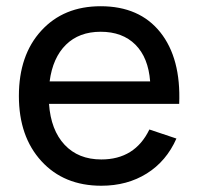

<svg xmlns="http://www.w3.org/2000/svg" viewBox="-20 -575 630 610"><path d="M301.8 -68.4Q408.7 -68.4 454.6 -163.6L540.5 -134.8Q508.8 -63 446.5 -23.9Q384.3 15.1 301.8 15.1Q183.1 15.1 111.6 -63Q40 -141.1 40 -270Q40 -399.9 111.1 -477.5Q182.1 -555.2 299.8 -555.2Q423.3 -555.2 489.3 -472.4Q555.2 -389.6 549.3 -245.1H135.7Q141.6 -161.6 185.3 -115Q229 -68.4 301.8 -68.4ZM137.7 -316.4H457Q451.2 -392.1 410.2 -433.1Q369.1 -474.1 299.8 -474.1Q231.4 -474.1 189.5 -432.9Q147.5 -391.6 137.7 -316.4Z"/></svg>

Font: Vela Sans Med
Style: Regular
Weight: 500
Designer: Principal design: Mikhail Sharanda - project Manrope.
Design modification: Ravid Balaliev
Foundry: Mikhail Sharanda
Version: Version 1.001